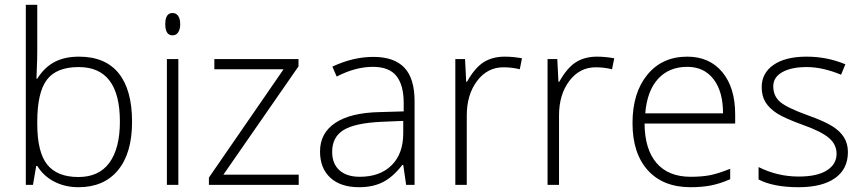

<svg xmlns="http://www.w3.org/2000/svg" viewBox="-20 -780 3645 810"><path d="M313 -541Q424.3 -541 480.7 -470.9Q537.1 -400.9 537.1 -266.1Q537.1 -133.8 477.8 -62Q418.5 9.8 311 9.8Q254.4 9.8 209 -13.7Q163.6 -37.1 137.2 -80.1H132.8L119.1 0H88.9V-759.8H137.2V-568.8Q137.2 -525.9 135.3 -489.7L133.8 -448.2H137.2Q167.5 -496.1 210.2 -518.6Q252.9 -541 313 -541ZM312 -497.1Q218.3 -497.1 177.7 -443.4Q137.2 -389.6 137.2 -266.1V-257.8Q137.2 -137.7 179.4 -85.4Q221.7 -33.2 311 -33.2Q397.9 -33.2 441.9 -94Q485.8 -154.8 485.8 -267.1Q485.8 -497.1 312 -497.1Z M732.4 0H684.1V-530.8H732.4ZM677.2 -678.2Q677.2 -725.1 708 -725.1Q723.1 -725.1 731.7 -712.9Q740.2 -700.7 740.2 -678.2Q740.2 -656.2 731.7 -643.6Q723.1 -630.9 708 -630.9Q677.2 -630.9 677.2 -678.2Z M1240.2 0H861.3V-30.8L1176.3 -487.8H884.3V-530.8H1239.3V-500L922.4 -43H1240.2Z M1693.4 0 1681.2 -84H1677.2Q1637.2 -32.7 1595 -11.5Q1552.7 9.8 1495.1 9.8Q1417 9.8 1373.5 -30.3Q1330.1 -70.3 1330.1 -141.1Q1330.1 -218.8 1394.8 -261.7Q1459.5 -304.7 1582 -307.1L1683.1 -310.1V-345.2Q1683.1 -420.9 1652.3 -459.5Q1621.6 -498 1553.2 -498Q1479.5 -498 1400.4 -457L1382.3 -499Q1469.7 -540 1555.2 -540Q1642.6 -540 1685.8 -494.6Q1729 -449.2 1729 -353V0ZM1498 -34.2Q1583 -34.2 1632.1 -82.8Q1681.2 -131.3 1681.2 -217.8V-270L1588.4 -266.1Q1476.6 -260.7 1429 -231.2Q1381.3 -201.7 1381.3 -139.2Q1381.3 -89.4 1411.9 -61.8Q1442.4 -34.2 1498 -34.2Z M2109.9 -541Q2143.6 -541 2182.1 -534.2L2172.9 -487.8Q2139.6 -496.1 2104 -496.1Q2036.1 -496.1 1992.7 -438.5Q1949.2 -380.9 1949.2 -293V0H1900.9V-530.8H1941.9L1946.8 -435.1H1950.2Q1982.9 -493.7 2020 -517.3Q2057.1 -541 2109.9 -541Z M2499 -541Q2532.7 -541 2571.3 -534.2L2562 -487.8Q2528.8 -496.1 2493.2 -496.1Q2425.3 -496.1 2381.8 -438.5Q2338.4 -380.9 2338.4 -293V0H2290V-530.8H2331.1L2335.9 -435.1H2339.4Q2372.1 -493.7 2409.2 -517.3Q2446.3 -541 2499 -541Z M2893.6 9.8Q2777.8 9.8 2713.1 -61.5Q2648.4 -132.8 2648.4 -261.2Q2648.4 -388.2 2710.9 -464.6Q2773.4 -541 2879.4 -541Q2973.1 -541 3027.3 -475.6Q3081.5 -410.2 3081.5 -297.9V-258.8H2699.2Q2700.2 -149.4 2750.2 -91.8Q2800.3 -34.2 2893.6 -34.2Q2939 -34.2 2973.4 -40.5Q3007.8 -46.9 3060.5 -67.9V-23.9Q3015.6 -4.4 2977.5 2.7Q2939.5 9.8 2893.6 9.8ZM2879.4 -498Q2802.7 -498 2756.3 -447.5Q2710 -397 2702.1 -301.8H3030.3Q3030.3 -394 2990.2 -446Q2950.2 -498 2879.4 -498Z M3557.1 -138.2Q3557.1 -66.9 3502.9 -28.6Q3448.7 9.8 3349.1 9.8Q3242.7 9.8 3180.2 -22.9V-75.2Q3260.3 -35.2 3349.1 -35.2Q3427.7 -35.2 3468.5 -61.3Q3509.3 -87.4 3509.3 -130.9Q3509.3 -170.9 3476.8 -198.2Q3444.3 -225.6 3370.1 -252Q3290.5 -280.8 3258.3 -301.5Q3226.1 -322.3 3209.7 -348.4Q3193.4 -374.5 3193.4 -412.1Q3193.4 -471.7 3243.4 -506.3Q3293.5 -541 3383.3 -541Q3469.2 -541 3546.4 -508.8L3528.3 -464.8Q3450.2 -497.1 3383.3 -497.1Q3318.4 -497.1 3280.3 -475.6Q3242.2 -454.1 3242.2 -416Q3242.2 -374.5 3271.7 -349.6Q3301.3 -324.7 3387.2 -293.9Q3459 -268.1 3491.7 -247.3Q3524.4 -226.6 3540.8 -200.2Q3557.1 -173.8 3557.1 -138.2Z"/></svg>

Font: CAA NEO Sans Light
Style: Regular
Weight: 300
Version: Version 1.10